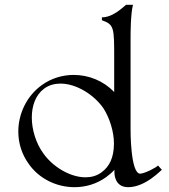

<svg xmlns="http://www.w3.org/2000/svg" viewBox="-20 -770 703 797"><path d="M289 7C335 7 381 -6 421 -35C433 -44 445 -54 455 -65V-55C455 -49 455 7 512 7C585 7 649 -65 652 -65L636 -83C628 -74 581 -50 562 -49C521 -49 522 -232 522 -232V-613C522 -630 522 -712 532 -750H503C463 -714 433 -698 403 -698V-686C454 -668 454 -655 454 -529V-388C410 -434 349 -459 286 -459C241 -459 194 -446 154 -417C92 -373 56 -299 56 -224C56 -177 70 -130 99 -90C142 -28 215 7 289 7ZM335 -34C269 -34 196 -80 158 -136C130 -175 112 -231 112 -282C112 -330 127 -375 163 -402C183 -417 207 -423 231 -423C297 -423 370 -377 409 -321C435 -281 453 -223 453 -175C453 -115 434 -79 402 -55C382 -40 359 -34 335 -34Z"/></svg>

Font: Cantique Normal
Style: Regular
Weight: 400
Designer: Sébastien Hayez
Foundry: Sébastien Hayez & Ariel Martín Pérez
Version: Version 1.000;hotconv 1.0.109;makeotfexe 2.5.65596